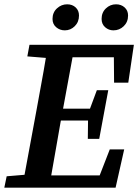

<svg xmlns="http://www.w3.org/2000/svg" viewBox="-25 -872 643 892"><path d="M102 -610 112 -664H597L571 -488H505L504 -606H312L268 -367H393L425 -453H478L436 -227H383L384 -312H258L257 -308Q246 -245 235 -182Q224 -119 213 -57H438L485 -178H552L512 0H-5L6 -53L89 -60L144 -357Q155 -419 166.5 -480.5Q178 -542 188 -603ZM276 -731Q253 -731 236 -745.5Q219 -760 219 -784Q219 -814 239.5 -833Q260 -852 287 -852Q311 -852 326.5 -837.5Q342 -823 342 -800Q342 -770 322.5 -750.5Q303 -731 276 -731ZM502 -731Q480 -731 463.5 -745.5Q447 -760 447 -784Q447 -814 467 -833Q487 -852 514 -852Q538 -852 554 -837.5Q570 -823 570 -800Q570 -770 550 -750.5Q530 -731 502 -731Z"/></svg>

Font: Source Serif 4 SmText Semibold
Style: Italic
Weight: 600
Italic angle: -12°
Designer: Frank Grießhammer
Foundry: Adobe
Version: Version 4.005;hotconv 1.1.0;makeotfexe 2.6.0